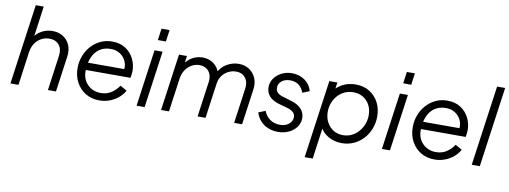

<svg xmlns="http://www.w3.org/2000/svg" viewBox="-71 -1171 4729 1785"><g transform="rotate(10 2293.0 -278.5)"><path d="M40 0 146 -757H221L176 -432L159 -438Q185 -490 234.5 -519Q284 -548 342 -548Q400 -548 442.5 -521Q485 -494 505.5 -446Q526 -398 517 -336L470 0H394L440 -331Q449 -396 417 -434.5Q385 -473 326 -473Q285 -473 249.5 -454Q214 -435 190.5 -400Q167 -365 160 -317L116 0Z M879 12Q807 12 751 -21.5Q695 -55 662.5 -114Q630 -173 630 -249Q630 -310 650.5 -364Q671 -418 708.5 -459.5Q746 -501 796 -524.5Q846 -548 906 -548Q980 -548 1032 -514Q1084 -480 1111 -425.5Q1138 -371 1138 -310Q1138 -294 1135 -275Q1132 -256 1130 -245H677L682 -315H1092L1054 -286Q1068 -339 1050.5 -382.5Q1033 -426 994.5 -452Q956 -478 905 -478Q841 -478 797 -447Q753 -416 730.5 -360.5Q708 -305 708 -232Q708 -179 732 -139.5Q756 -100 795 -79Q834 -58 880 -58Q939 -58 981.5 -86.5Q1024 -115 1052 -157L1115 -121Q1096 -85 1061 -54.5Q1026 -24 979.5 -6Q933 12 879 12Z M1231 0 1306 -536H1382L1307 0ZM1320 -635 1335 -745H1411L1396 -635Z M1462 0 1537 -536H1612L1599 -437L1590 -452Q1618 -498 1663 -523Q1708 -548 1759 -548Q1822 -548 1867 -513Q1912 -478 1925 -419L1905 -420Q1932 -484 1986.5 -516Q2041 -548 2100 -548Q2156 -548 2198 -521Q2240 -494 2261.5 -446Q2283 -398 2274 -336L2227 0H2152L2198 -331Q2204 -375 2191.5 -406.5Q2179 -438 2152.5 -455.5Q2126 -473 2088 -473Q2051 -473 2016.5 -456Q1982 -439 1958 -407Q1934 -375 1928 -330L1882 0H1807L1853 -331Q1859 -375 1846.5 -406.5Q1834 -438 1807.5 -455.5Q1781 -473 1743 -473Q1704 -473 1669.5 -454Q1635 -435 1611.5 -400Q1588 -365 1581 -317L1537 0Z M2566 12Q2515 12 2472 -6Q2429 -24 2399 -57.5Q2369 -91 2356 -135L2421 -161Q2439 -112 2479.5 -84Q2520 -56 2573 -56Q2624 -56 2657 -82.5Q2690 -109 2690 -149Q2690 -176 2670.5 -194.5Q2651 -213 2610 -224L2535 -245Q2473 -262 2441 -297.5Q2409 -333 2409 -382Q2409 -428 2435 -465.5Q2461 -503 2505 -525.5Q2549 -548 2602 -548Q2673 -548 2725 -511Q2777 -474 2793 -412L2727 -386Q2711 -432 2678 -456Q2645 -480 2598 -480Q2549 -480 2518 -455Q2487 -430 2487 -392Q2487 -365 2503.5 -347Q2520 -329 2557 -318L2643 -292Q2703 -274 2735.5 -238Q2768 -202 2768 -152Q2768 -106 2741.5 -69Q2715 -32 2669 -10Q2623 12 2566 12Z M2853 200 2956 -536H3032L3015 -416L2990 -438Q3025 -489 3080.5 -518.5Q3136 -548 3204 -548Q3279 -548 3335 -513.5Q3391 -479 3421.5 -420.5Q3452 -362 3452 -289Q3452 -228 3431 -173.5Q3410 -119 3371.5 -77Q3333 -35 3281.5 -11.5Q3230 12 3169 12Q3099 12 3041.5 -20.5Q2984 -53 2958 -110L2973 -120L2929 200ZM3167 -63Q3226 -63 3272 -94Q3318 -125 3345 -176Q3372 -227 3372 -287Q3372 -341 3349.5 -383Q3327 -425 3287.5 -449Q3248 -473 3195 -473Q3136 -473 3089.5 -442.5Q3043 -412 3017 -362Q2991 -312 2991 -253Q2991 -198 3014 -155Q3037 -112 3076.5 -87.5Q3116 -63 3167 -63Z M3547 0 3622 -536H3698L3623 0ZM3636 -635 3651 -745H3727L3712 -635Z M4043 12Q3971 12 3915 -21.5Q3859 -55 3826.5 -114Q3794 -173 3794 -249Q3794 -310 3814.5 -364Q3835 -418 3872.5 -459.5Q3910 -501 3960 -524.5Q4010 -548 4070 -548Q4144 -548 4196 -514Q4248 -480 4275 -425.5Q4302 -371 4302 -310Q4302 -294 4299 -275Q4296 -256 4294 -245H3841L3846 -315H4256L4218 -286Q4232 -339 4214.5 -382.5Q4197 -426 4158.5 -452Q4120 -478 4069 -478Q4005 -478 3961 -447Q3917 -416 3894.5 -360.5Q3872 -305 3872 -232Q3872 -179 3896 -139.5Q3920 -100 3959 -79Q3998 -58 4044 -58Q4103 -58 4145.5 -86.5Q4188 -115 4216 -157L4279 -121Q4260 -85 4225 -54.5Q4190 -24 4143.5 -6Q4097 12 4043 12Z M4395 0 4501 -757H4577L4471 0Z"/></g></svg>

Font: Plus Jakarta Sans
Style: Italic
Weight: 400
Italic angle: -8°
Designer: Gumpita Rahayu
Foundry: Tokotype
Version: Version 2.006